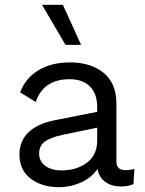

<svg xmlns="http://www.w3.org/2000/svg" viewBox="-20 -770 606 800"><path d="M318 -583H253L155 -750H242ZM503 -61Q522 -61 540 -66L536 -3Q516 7 484 7Q446 7 419.5 -11.5Q393 -30 386 -66Q361 -29 317 -9.5Q273 10 226 10Q155 10 108 -25.5Q61 -61 61 -126Q61 -182 98 -218Q135 -254 203 -268L385 -304V-323Q385 -379 355 -409.5Q325 -440 270 -440Q161 -440 129 -345L64 -385Q85 -443 139 -476.5Q193 -510 272 -510Q358 -510 411.5 -466.5Q465 -423 465 -339V-97Q465 -61 503 -61ZM237 -60Q299 -60 342 -92Q385 -124 385 -185V-238L240 -208Q189 -197 166 -179.5Q143 -162 143 -130Q143 -99 168 -79.5Q193 -60 237 -60Z"/></svg>

Font: Elaine Sans
Style: Regular
Weight: 400
Designer: Wei Huang
Foundry: Wei Huang
Version: Version 2.001;December 24, 2019;FontCreator 12.0.0.2547 64-b